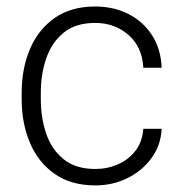

<svg xmlns="http://www.w3.org/2000/svg" viewBox="-20 -558 556 588"><path d="M272 -40.5Q308.6 -40.5 341.1 -54.7Q373.5 -68.8 394.8 -96.2Q416 -123.5 418.9 -163.6H475.1Q472.7 -113.3 444.3 -74.2Q416 -35.2 370.8 -12.7Q325.7 9.8 272 9.8Q197.8 9.8 147.5 -25.4Q97.2 -60.5 71.8 -120.4Q46.4 -180.2 46.4 -253.9V-274.4Q46.4 -348.6 72 -408.4Q97.7 -468.3 147.7 -503.2Q197.8 -538.1 271.5 -538.1Q328.1 -538.1 373.3 -515.1Q418.5 -492.2 445.6 -450.2Q472.7 -408.2 475.1 -350.6H418.9Q415.5 -414.6 373.3 -451.2Q331.1 -487.8 271.5 -487.8Q211.4 -487.8 174.8 -457.8Q138.2 -427.7 121.6 -379.2Q105 -330.6 105 -274.4V-253.9Q105 -197.8 121.3 -149.2Q137.7 -100.6 174.6 -70.6Q211.4 -40.5 272 -40.5Z"/></svg>

Font: Vazirmatn UI FD ExtraLight
Style: Regular
Weight: 200
Designer: Saber Rastikerdar
Foundry: Saber Rastikerdar
Version: Version 33.003